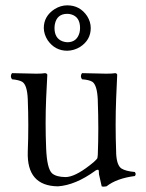

<svg xmlns="http://www.w3.org/2000/svg" viewBox="-20 -688 547 719"><path d="M231.9 -636.2Q193.4 -636.2 185.5 -597.7Q184.1 -590.3 184.1 -583Q184.1 -544.4 214.4 -533.2Q223.1 -530.3 231.9 -529.8Q268.1 -529.8 277.8 -565.9Q279.8 -574.7 279.8 -583Q279.8 -625 246.1 -634.3Q239.3 -636.2 231.9 -636.2ZM144 -583Q144 -627.9 185.1 -654.3Q207.5 -668 231.9 -668Q279.3 -668 306.2 -627.9Q319.8 -606.4 319.8 -583Q319.8 -538.1 279.8 -512.2Q257.3 -498.5 231.9 -498Q186 -498 158.7 -537.1Q144.5 -559.1 144 -583ZM196.8 9.8Q79.6 8.3 84 -120.1Q87.9 -217.8 84 -315.9Q82 -370.1 63 -381.8Q50.8 -388.7 24.9 -391.1Q16.6 -402.8 24.9 -414.1Q95.2 -412.1 116.2 -412.1Q138.7 -412.1 148.9 -414.1Q155.8 -413.1 157.2 -408.2Q157.2 -407.2 152.8 -319.8Q148.9 -226.6 152.8 -132.8Q155.8 -56.2 175.3 -38.6Q190.9 -25.4 225.1 -24.9Q259.3 -24.9 315.4 -68.4Q324.2 -75.2 331.1 -81.1Q343.8 -92.8 344.7 -95.7Q345.7 -100.1 346.2 -107.9Q350.1 -205.6 346.2 -310.1Q346.2 -312.5 346.2 -314Q343.8 -369.6 325.7 -381.8Q313.5 -389.2 287.1 -391.1Q278.8 -402.8 287.1 -414.1Q357.4 -412.1 377.9 -412.1Q401.4 -412.1 412.1 -414.1Q418 -412.6 418.9 -408.2Q418.9 -407.2 415 -319.8Q411.1 -222.2 415 -117.7Q415 -115.2 415 -113.8Q417 -69.3 434.6 -57.1Q450.7 -46.9 484.9 -43.9Q491.2 -35.6 484.9 -28.8Q416.5 -20 378.9 9.8Q367.2 12.2 360.8 9.8Q360.8 9.8 350.6 -35.6Q350.1 -42.5 350.1 -46.9Q350.1 -56.2 338.4 -49.8Q336.9 -48.8 335.9 -47.9Q262.2 5.4 196.8 9.8Z"/></svg>

Font: Linux Libertine Display O
Style: Regular
Weight: 400
Designer: Philipp H. Poll
Foundry: Philipp H. Poll
Version: Version 5.0.9